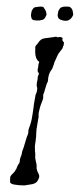

<svg xmlns="http://www.w3.org/2000/svg" viewBox="-20 -556 242 582"><path d="M54 6Q46 6 39 5.5Q32 5 27 4Q16 3 11 -2Q10 -14 11 -18Q11 -22 15 -26L21 -32Q25 -36 28 -42Q30 -44 31 -48L34 -55Q39 -61 40 -67Q40 -75 44 -83Q46 -88 47 -96Q48 -100 49.5 -103Q51 -106 52 -110L58 -130Q61 -141 65 -150Q66 -153 66 -159Q66 -162 68 -168Q72 -178 73.5 -184Q75 -190 76 -194L80 -218Q81 -225 83 -241Q84 -249 85.5 -255.5Q87 -262 88 -269Q91 -275 92 -280Q93 -285 93 -289Q90 -296 92 -306Q92 -306 94 -316Q94 -325 96 -327Q98 -331 98 -336H95Q95 -338 94.5 -339.5Q94 -341 94 -343Q94 -346 96 -354Q96 -359 97 -362.5Q98 -366 99 -368Q98 -369 98 -369.5Q98 -370 96 -371Q96 -371 93 -374Q85 -386 87 -409Q86 -415 89 -418Q91 -421 95 -425Q103 -439 116 -440Q123 -441 131 -442Q139 -443 146 -444Q151 -446 153 -443Q153 -443 155 -443Q157 -443 161 -444Q170 -443 170 -439Q169 -438 169 -436Q169 -432 174 -427Q173 -423 173 -420Q173 -417 171 -415Q171 -413 170 -411Q169 -409 168 -407Q164 -403 163 -401Q161 -399 157 -393Q155 -389 153 -385Q151 -381 149 -376Q144 -367 143 -360Q142 -358 141 -355Q140 -352 138 -347Q134 -342 132.5 -339Q131 -336 130 -334Q128 -330 126 -319Q126 -308 122 -303L117 -287Q114 -275 111 -269V-266Q111 -264 111 -261Q111 -258 110 -255L104 -239Q101 -231 100 -225.5Q99 -220 98 -217Q97 -213 97 -209.5Q97 -206 97 -201Q96 -196 95 -190Q94 -184 93 -178Q90 -163 90 -154Q90 -149 89.5 -142.5Q89 -136 88 -129Q85 -114 86 -104Q86 -101 86 -98Q86 -95 87 -92Q86 -89 87 -86Q88 -82 86 -80Q87 -79 87 -76.5Q87 -74 88 -70Q90 -61 90 -61Q91 -58 91 -53V-45Q92 -38 97 -29Q99 -25 99 -22Q99 -16 94 -8Q90 -1 79 2Q73 3 67 4Q61 5 54 6ZM171 -494Q157 -497 156 -504Q154 -508 155 -512L157 -523Q159 -526 161 -529.5Q163 -533 167 -534Q172 -536 176.5 -536Q181 -536 185 -536Q191 -536 193 -534Q200 -529 201 -519Q203 -512 201 -509Q197 -500 190 -496Q186 -493 180 -493Q174 -493 171 -494ZM90 -494Q75 -494 75 -504Q73 -508 74 -512L76 -523Q78 -526 80 -529.5Q82 -533 86 -534Q92 -535 96 -535.5Q100 -536 104 -536Q110 -536 112 -534Q119 -524 120 -519Q122 -511 120 -509Q115 -497 109 -496L100 -494Z"/></svg>

Font: Estonia
Style: Regular
Weight: 400
Designer: Robert E. Leuschke
Foundry: Robert E. Leuschke
Version: Version 1.014; ttfautohint (v1.8.3)